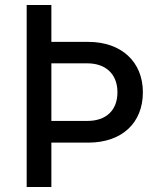

<svg xmlns="http://www.w3.org/2000/svg" viewBox="-20 -750 640 770"><path d="M87 0H186V-178H334C468 -178 553 -256 553 -380C553 -502 467 -582 334 -582H186V-730H87ZM186 -265V-496H330C405 -496 451 -452 451 -380C451 -308 406 -265 330 -265Z"/></svg>

Font: JetBrains Mono Medium
Style: Regular
Weight: 436
Monospace: yes
Designer: Philipp Nurullin, Konstantin Bulenkov
Foundry: JetBrains
Version: Version 2.305